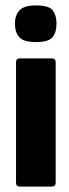

<svg xmlns="http://www.w3.org/2000/svg" viewBox="-20 -687 255 707"><path d="M188 -601Q188 -567 173 -549.5Q158 -532 112 -532Q68 -532 51.5 -549.5Q35 -567 35 -601Q35 -630 51.5 -648.5Q68 -667 112 -667Q161 -667 174.5 -648.5Q188 -630 188 -601ZM185 -14Q185 0 170 0H53Q39 0 39 -14V-458Q39 -472 53 -472H170Q185 -472 185 -458Z"/></svg>

Font: Glory ExtraBold
Style: Regular
Weight: 800
Designer: Robert Leuschke
Foundry: Robert Leuschke
Version: Version 1.011